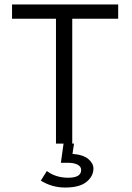

<svg xmlns="http://www.w3.org/2000/svg" viewBox="-20 -644 590 861"><path d="M231 0V-560H34V-624H510V-560H304V0ZM272 197Q213 197 163 166L190 123Q230 153 286 153Q344 153 344 118Q344 103 328 94.5Q312 86 285 86H253L265 0H312L305 46Q354 50 376.5 69.5Q399 89 399 112Q399 146 368 171.5Q337 197 272 197Z"/></svg>

Font: Inconsolata SemiExpanded
Style: Regular
Weight: 400
Width: 6
Monospace: yes
Designer: Raph Levien, Cyreal, Brenton Simpson
Foundry: Raph Levien, Cyreal, Google
Version: Version 3.000; ttfautohint (v1.8.2.53-6de2)